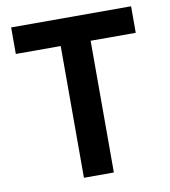

<svg xmlns="http://www.w3.org/2000/svg" viewBox="-79 -766 739 834"><g transform="rotate(-10 290.0 -349.0)"><path d="M555 -581H356V0H224V-581H26V-698H555Z"/></g></svg>

Font: IBM Plex Sans SemiBold
Style: Regular
Weight: 600
Designer: Mike Abbink, Paul van der Laan, Pieter van Rosmalen
Foundry: Bold Monday
Version: Version 3.201